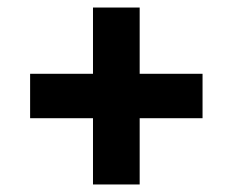

<svg xmlns="http://www.w3.org/2000/svg" viewBox="-20 -590 618 510"><path d="M60 -276V-394H227V-570H351V-394H518V-276H351V-100H227V-276Z"/></svg>

Font: Oxanium ExtraLight
Style: Bold
Weight: 700
Version: Version 2.000